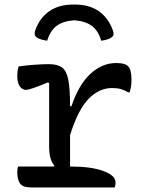

<svg xmlns="http://www.w3.org/2000/svg" viewBox="-20 -824 640 844"><path d="M306 -735Q256 -731 228.5 -710Q201 -689 187 -645Q174 -647 161.5 -650.5Q149 -654 139 -661Q128 -671 135 -691Q155 -746 197 -775Q239 -804 302 -804H310Q372 -804 414 -775Q456 -746 476 -691Q484 -670 472 -661Q463 -654 451 -650.5Q439 -647 425 -645Q412 -689 384 -710Q356 -731 306 -735ZM59 -92H217L219 -96Q196 -122 196 -179V-458L191 -462Q153 -446 128.5 -437.5Q104 -429 93 -429Q78 -429 67 -444.5Q56 -460 56 -489Q56 -516 62 -532Q97 -537 133 -539.5Q169 -542 196 -542Q233 -542 253 -527Q273 -512 280.5 -472Q288 -432 288 -357H294Q326 -452 377.5 -499.5Q429 -547 491 -547Q529 -547 543 -533Q558 -518 558 -474Q558 -458 556 -444.5Q554 -431 550 -418H544Q527 -428 511 -432.5Q495 -437 472 -437Q416 -437 369.5 -389.5Q323 -342 288 -230V-92H291Q382 -92 435 -72Q488 -52 488 -23Q488 -9 484 0H117Q80 0 68 -17.5Q56 -35 56 -66Q56 -79 59 -92Z"/></svg>

Font: Recursive Mn Csl St
Style: Regular
Weight: 400
Monospace: yes
Version: Version 1.079;hotconv 1.0.112;makeotfexe 2.5.65598; ttfautoh